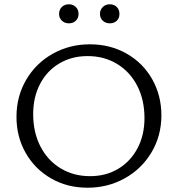

<svg xmlns="http://www.w3.org/2000/svg" viewBox="-20 -871 830 897"><path d="M57 -325Q57 -421 102.5 -498.5Q148 -576 226.5 -620Q305 -664 400 -664Q495 -664 571.5 -620.5Q648 -577 691 -501Q734 -425 734 -332Q734 -237 688 -159.5Q642 -82 563 -38Q484 6 389 6Q294 6 218.5 -37.5Q143 -81 100 -156.5Q57 -232 57 -325ZM655 -319Q655 -404 621.5 -469.5Q588 -535 527.5 -572Q467 -609 389 -609Q315 -609 257 -574.5Q199 -540 167 -478.5Q135 -417 135 -338Q135 -253 168.5 -187.5Q202 -122 262.5 -85Q323 -48 401 -48Q475 -48 532.5 -82.5Q590 -117 622.5 -178.5Q655 -240 655 -319ZM256 -806Q256 -826 269 -838.5Q282 -851 302 -851Q321 -851 334 -838.5Q347 -826 347 -806Q347 -787 334.5 -774.5Q322 -762 302 -762Q282 -762 269 -774.5Q256 -787 256 -806ZM447 -806Q447 -825 460 -838Q473 -851 493 -851Q513 -851 525.5 -838.5Q538 -826 538 -806Q538 -786 525.5 -774Q513 -762 493 -762Q473 -762 460 -774.5Q447 -787 447 -806Z"/></svg>

Font: Ysabeau
Style: Regular
Weight: 400
Designer: Christian Thalmann (Catharsis Fonts)
Version: Version 0.003